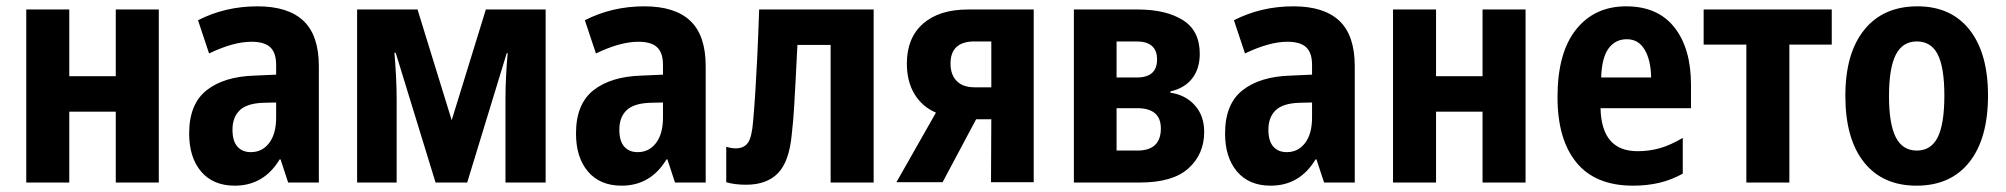

<svg xmlns="http://www.w3.org/2000/svg" viewBox="-20 -577 6343 607"><path d="M63 0V-547H199V-336H346V-547H482V0H346V-224H199V0Z M722 10Q654 10 616 -34.5Q578 -79 578 -155Q578 -248 633 -291.5Q688 -335 785 -338L853 -341V-372Q853 -410 834.5 -427.5Q816 -445 775 -445Q718 -445 641 -408L606 -513Q692 -557 794 -557Q891 -557 939.5 -511Q988 -465 988 -368V0H891L867 -73H864Q814 10 722 10ZM773 -96Q809 -96 831 -125Q853 -154 853 -205V-253L811 -252Q760 -250 737.5 -228Q715 -206 715 -167Q715 -131 730.5 -113.5Q746 -96 773 -96Z M1109 0V-547H1300L1408 -197L1516 -547H1705V0H1578V-263Q1578 -331 1585 -409H1582L1457 0H1357L1231 -410H1227Q1230 -373 1232 -336Q1234 -299 1234 -263V0Z M1945 10Q1877 10 1839 -34.5Q1801 -79 1801 -155Q1801 -248 1856 -291.5Q1911 -335 2008 -338L2076 -341V-372Q2076 -410 2057.5 -427.5Q2039 -445 1998 -445Q1941 -445 1864 -408L1829 -513Q1915 -557 2017 -557Q2114 -557 2162.5 -511Q2211 -465 2211 -368V0H2114L2090 -73H2087Q2037 10 1945 10ZM1996 -96Q2032 -96 2054 -125Q2076 -154 2076 -205V-253L2034 -252Q1983 -250 1960.5 -228Q1938 -206 1938 -167Q1938 -131 1953.5 -113.5Q1969 -96 1996 -96Z M2339 7Q2302 7 2276 -1V-113Q2292 -108 2306 -108Q2332 -108 2344.5 -125.5Q2357 -143 2361 -194Q2365 -240 2368 -287.5Q2371 -335 2374 -396.5Q2377 -458 2380 -547H2742V0H2606V-435H2501Q2498 -374 2495.5 -326.5Q2493 -279 2490.5 -237Q2488 -195 2483 -151Q2475 -66 2439.5 -29.5Q2404 7 2339 7Z M2814 -1 2939 -221Q2896 -239 2871.5 -279Q2847 -319 2847 -376Q2847 -457 2898 -502Q2949 -547 3041 -547H3248V-1H3113L3114 -200H3066L2960 -1ZM3061 -301H3114V-446H3061Q2985 -446 2985 -376Q2985 -341 3004.5 -321Q3024 -301 3061 -301Z M3375 0V-547H3577Q3666 -547 3719.5 -513.5Q3773 -480 3773 -407Q3773 -360 3749 -329Q3725 -298 3680 -288V-284Q3728 -277 3757.5 -244Q3787 -211 3787 -160Q3787 -90 3737.5 -45Q3688 0 3584 0ZM3510 -332H3574Q3638 -332 3638 -389Q3638 -446 3573 -446H3510ZM3510 -101H3576Q3650 -101 3650 -171Q3650 -235 3575 -235H3510Z M3997 10Q3929 10 3891 -34.5Q3853 -79 3853 -155Q3853 -248 3908 -291.5Q3963 -335 4060 -338L4128 -341V-372Q4128 -410 4109.5 -427.5Q4091 -445 4050 -445Q3993 -445 3916 -408L3881 -513Q3967 -557 4069 -557Q4166 -557 4214.5 -511Q4263 -465 4263 -368V0H4166L4142 -73H4139Q4089 10 3997 10ZM4048 -96Q4084 -96 4106 -125Q4128 -154 4128 -205V-253L4086 -252Q4035 -250 4012.5 -228Q3990 -206 3990 -167Q3990 -131 4005.5 -113.5Q4021 -96 4048 -96Z M4384 0V-547H4520V-336H4667V-547H4803V0H4667V-224H4520V0Z M5143 10Q5024 10 4964 -63Q4904 -136 4904 -270Q4904 -410 4962.5 -483.5Q5021 -557 5121 -557Q5221 -557 5273.5 -490.5Q5326 -424 5326 -309V-235H5040Q5043 -99 5157 -99Q5194 -99 5227.5 -108.5Q5261 -118 5300 -141V-28Q5264 -8 5225.5 1Q5187 10 5143 10ZM5042 -332H5200Q5199 -387 5179.5 -420Q5160 -453 5123 -453Q5087 -453 5065.5 -424Q5044 -395 5042 -332Z M5501 0V-436H5366V-547H5771V-436H5637V0Z M6039 10Q5932 10 5873 -64Q5814 -138 5814 -274Q5814 -409 5874 -483Q5934 -557 6042 -557Q6148 -557 6206.5 -483Q6265 -409 6265 -275Q6265 -139 6206 -64.5Q6147 10 6039 10ZM6040 -101Q6085 -101 6106 -143Q6127 -185 6127 -275Q6127 -364 6106 -405Q6085 -446 6040 -446Q5995 -446 5973.5 -404Q5952 -362 5952 -273Q5952 -185 5973.5 -143Q5995 -101 6040 -101Z"/></svg>

Font: Noto Sans Condensed
Style: Bold
Weight: 700
Width: 3
Designer: Monotype Design Team
Foundry: Monotype Imaging Inc.
Version: Version 2.013; ttfautohint (v1.8.4.7-5d5b)